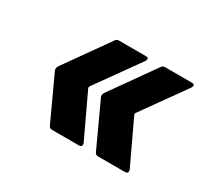

<svg xmlns="http://www.w3.org/2000/svg" viewBox="-81 -583 656 603"><g transform="rotate(30 247.0 -281.0)"><path d="M145 -115 72 -273Q71 -275 71 -279Q71 -283 74 -289L186 -447Q190 -455 200 -455H297Q306 -455 306 -449Q306 -446 303 -441L191 -284Q190 -282 190 -278L264 -121Q265 -119 265 -115Q265 -107 255 -107H158Q148 -107 145 -115ZM312 -115 239 -273Q238 -275 238 -280Q238 -283 241 -289L353 -447Q357 -455 367 -455H464Q473 -455 473 -449Q473 -446 470 -441L358 -284Q356 -280 357 -278L431 -121Q432 -119 432 -115Q432 -107 422 -107H325Q315 -107 312 -115Z"/></g></svg>

Font: Barlow
Style: Bold Italic
Weight: 700
Italic angle: -7°
Designer: Jeremy Tribby
Foundry: Tribby Type
Version: Version 1.422